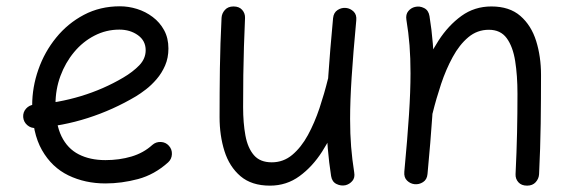

<svg xmlns="http://www.w3.org/2000/svg" viewBox="-20 -545 1799 601"><path d="M353.6 -452.3Q387.4 -452.3 411.7 -434.9Q436 -417.5 436 -387.8Q436 -361.4 416 -340.6Q395.9 -319.8 365.8 -302.1Q304.3 -265.7 233.1 -244.1Q161.9 -222.6 86.6 -217.4Q71.7 -216.2 61.6 -205Q51.6 -193.8 52.6 -178.4Q53.8 -163.5 65.2 -153.4Q76.7 -143.4 91.6 -144.4Q175.5 -150.1 254.6 -175.5Q333.8 -200.8 405.9 -243.7Q419.6 -252 436.8 -265.2Q454 -278.4 470.2 -297.2Q486.4 -316 496.8 -339.9Q507.2 -363.8 507.2 -393.1Q507.2 -425.8 493.7 -450.5Q480.2 -475.2 457.9 -491.9Q435.7 -508.7 408.9 -517Q382.2 -525.3 355.5 -525.3Q293.3 -525.3 242.7 -498.6Q192.1 -471.9 155.8 -427.2Q119.4 -382.6 100.1 -327.3Q80.7 -272.1 80.7 -214.8Q80.7 -129 111.4 -75.1Q142.1 -21.2 194.2 4Q246.4 29.2 310.1 29.2Q360.8 29.2 412.1 15.5Q463.4 1.8 506.2 -36.7Q517.4 -46.9 518.1 -62.3Q518.8 -77.6 508.7 -88.7Q498.8 -99.9 483.4 -100.6Q468 -101.3 456.7 -91.2Q429.2 -66.2 391.4 -55Q353.7 -43.8 310.1 -43.8Q261.7 -43.8 226.6 -61.8Q191.4 -79.7 172.5 -118.3Q153.7 -156.9 153.7 -218.5Q153.7 -265.1 169.1 -307Q184.6 -349 211.9 -381.8Q239.1 -414.6 275.6 -433.4Q312.1 -452.3 353.6 -452.3Z M1095.2 -481.2Q1097 -499.1 1086.8 -508.9Q1076.5 -518.7 1063.4 -520.1Q1049.3 -521.7 1036.8 -513.7Q1024.4 -505.7 1022.6 -488.3Q1012.8 -383.8 1007.7 -308.1Q1002.6 -232.4 1002.6 -172.7Q1002.6 -122.8 1006.1 -80Q1009.7 -37.1 1016.4 6Q1019.3 24.2 1033.4 31Q1047.4 37.9 1061.8 34.7Q1074.3 31.5 1083 21.3Q1091.7 11.2 1088.7 -5.6Q1082.3 -46 1079.1 -85.6Q1075.9 -125.3 1075.9 -172.7Q1075.9 -229.6 1080.7 -303.1Q1085.4 -376.7 1095.2 -481.2ZM1074 -276.4Q1077.8 -291.5 1071.6 -304.7Q1065.5 -317.8 1051.6 -321.5Q1035.9 -326 1022.7 -318.6Q1009.5 -311.2 1006.5 -297.6Q995.4 -252.5 980.1 -206.5Q964.7 -160.6 943.8 -122.1Q922.8 -83.7 894.9 -60.3Q867.1 -36.9 830.6 -36.9Q794.1 -36.9 774.8 -59.3Q755.4 -81.8 748.2 -120.9Q741 -160.1 741 -209.6Q741 -264 741.6 -309.8Q742.2 -355.6 743.6 -399Q744.9 -442.4 747 -488.7Q747.6 -503.2 738.1 -514Q728.7 -524.8 710.9 -524.8Q693.7 -524.8 684 -513.9Q674.2 -503 673.5 -489.1Q669.4 -407.5 668.3 -330.9Q667.3 -254.3 667.3 -178.1Q667.3 -120.9 682.6 -72.1Q698 -23.2 732.8 6.5Q767.6 36.1 825 36.1Q877 36.1 917.6 6.3Q958.3 -23.4 988.5 -70.8Q1018.8 -118.2 1040 -172.8Q1061.2 -227.4 1074 -276.4Z M1245.6 -7.4Q1244 10.5 1254.2 20.3Q1264.3 30.1 1277.5 31.5Q1291.5 33.1 1304.1 25.1Q1316.7 17.1 1318.2 -0.4Q1328 -105 1333.1 -180.6Q1338.3 -256.2 1338.3 -315.9Q1338.3 -365.8 1334.8 -408.7Q1331.4 -451.5 1324.4 -494.6Q1321.5 -512.8 1307.5 -519.8Q1293.4 -526.9 1279 -523.3Q1266.5 -520.4 1258 -510.1Q1249.5 -499.8 1252.1 -483.1Q1258.8 -442.7 1261.9 -403Q1265 -363.3 1265 -315.9Q1265 -259.4 1260.2 -185.7Q1255.4 -111.9 1245.6 -7.4ZM1266.8 -212.2Q1263.1 -197.1 1269.2 -184Q1275.3 -170.8 1289.2 -167.1Q1305.2 -163 1318.4 -170.2Q1331.6 -177.5 1334.3 -191Q1345.4 -236.1 1360.7 -282.1Q1376.1 -328.1 1397.1 -366.5Q1418 -405 1445.9 -428.4Q1473.8 -451.8 1510.2 -451.8Q1546.9 -451.8 1566.1 -425.5Q1585.4 -399.2 1592.6 -353.9Q1599.8 -308.7 1599.8 -251.4Q1599.8 -190.9 1598.5 -130.3Q1597.2 -69.8 1593.8 0.1Q1593.1 14.6 1602.6 25.4Q1612.1 36.1 1629.9 36.1Q1647.1 36.1 1656.9 25.2Q1666.6 14.3 1667.4 0.5Q1671.4 -81.4 1672.5 -157.9Q1673.5 -234.3 1673.5 -310.5Q1673.5 -367.7 1658.3 -416.6Q1643 -465.5 1608.9 -495.1Q1574.8 -524.8 1518.2 -524.8Q1465.3 -524.8 1424.2 -495Q1383.1 -465.2 1352.6 -417.8Q1322 -370.4 1300.8 -315.9Q1279.7 -261.3 1266.8 -212.2Z"/></svg>

Font: Mikhak VF
Style: Regular
Weight: 100
Designer: Amin Abedi
Version: Version 3.001